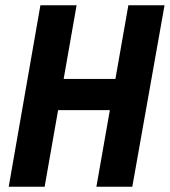

<svg xmlns="http://www.w3.org/2000/svg" viewBox="-20 -707 643 727"><path d="M13 0 133 -687H270L221 -408H417L466 -687H603L481 0H345L396 -290H200L149 0Z"/></svg>

Font: Archivo Condensed
Style: Bold Italic
Weight: 700
Width: 3
Italic angle: -10°
Designer: Hector Gatti
Foundry: Omnibus-Type
Version: Version 2.001